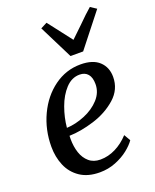

<svg xmlns="http://www.w3.org/2000/svg" viewBox="-154 -916 818 1014"><g transform="rotate(-20 255.5 -408.5)"><path d="M437.5 -94.5Q421.5 -71 391.2 -47Q361 -23 319 -6.2Q277 10.5 229.5 10.5Q163 10.5 119 -19.2Q75 -49 54.5 -97.8Q34 -146.5 34 -204Q34 -299 72.5 -381Q111 -463 178 -511.8Q245 -560.5 326.5 -560.5Q396 -560.5 431.5 -527.2Q467 -494 467 -440Q467 -370 413.2 -322.2Q359.5 -274.5 284 -251Q208.5 -227.5 144 -226Q143.5 -220 143.5 -208Q143.5 -165.5 155.2 -130.2Q167 -95 192 -73.5Q217 -52 255.5 -52Q299.5 -52 341 -72.8Q382.5 -93.5 416.5 -130.5ZM145.5 -270Q196 -272.5 247.5 -293.8Q299 -315 332.8 -352Q366.5 -389 366.5 -436Q366.5 -473 350.2 -492.2Q334 -511.5 304 -511.5Q259.5 -511.5 225.2 -474.8Q191 -438 170.8 -382Q150.5 -326 145.5 -270ZM234 -828.5 241 -819.5Q318 -720.5 337 -695Q351.5 -708 398 -753.5Q448 -803.5 477.5 -828.5L511 -806.5L364 -620H293L198 -810Z"/></g></svg>

Font: Merriweather Text
Style: Italic
Weight: 400
Italic angle: -7.8°
Designer: Eben Sorkin
Foundry: Eben Sorkin
Version: Version 2.100